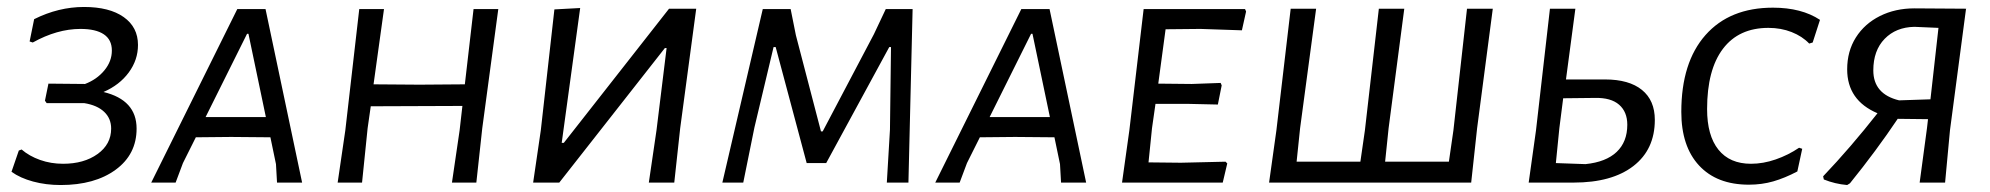

<svg xmlns="http://www.w3.org/2000/svg" viewBox="-20 -524 5711 551"><path d="M372 -155Q372 -81 312 -37Q252 7 154 7Q112 7 75 -3Q38 -13 13 -31L34 -92L42 -95Q64 -76 95 -65Q126 -54 161 -54Q221 -54 260 -82Q299 -110 299 -155Q299 -184 279 -203Q259 -222 222 -228H114L109 -235L119 -284L224 -283Q258 -296 279.5 -322Q301 -348 301 -379Q301 -410 278 -425.5Q255 -441 211 -441Q144 -441 74 -402L65 -405L78 -469Q148 -504 221 -504Q294 -504 335 -475Q376 -446 376 -395Q376 -352 349.5 -316Q323 -280 277 -260Q372 -237 372 -155Z M847 0H775L772 -53L756 -130L643 -131L542 -130L505 -56L484 0H414L661 -498H742ZM693 -427H689L570 -188H743Z M1410 -498 1364 -156 1347 0H1277L1299 -150L1307 -220L1044 -219L1035 -156L1019 0H949L971 -150L1011 -498H1082L1052 -282L1184 -281L1314 -282L1339 -498Z M1532 -150 1571 -497 1645 -501 1592 -114H1598L1900 -499H1978L1932 -156L1915 0H1842L1864 -150L1893 -386H1888L1585 0H1510Z M2587 0H2525L2534 -152L2537 -389H2532L2351 -56H2295L2206 -389H2200L2145 -158L2113 0H2053L2169 -498H2249L2264 -423L2336 -147H2341L2488 -426L2522 -498H2599Z M3097 0H3025L3022 -53L3006 -130L2893 -131L2792 -130L2755 -56L2734 0H2664L2911 -498H2992ZM2943 -427H2939L2820 -188H2993Z M3325 -440 3304 -284 3400 -283 3483 -286 3486 -279 3475 -224 3386 -226H3296L3286 -156L3276 -58L3369 -57L3497 -60L3502 -55L3489 0H3200L3221 -150L3262 -498H3553L3556 -491L3544 -437L3425 -441Z M4264 -499 4219 -156 4202 0H3622L3643 -150L3684 -499H3757L3711 -156L3701 -60H3884L3897 -150L3937 -499H4010L3965 -156L3955 -60H4138L4151 -150L4190 -499Z M4729 -180Q4729 -95 4667.5 -47.5Q4606 0 4496 0H4367L4388 -150L4428 -499H4501L4474 -296H4586Q4655 -296 4692 -266Q4729 -236 4729 -180ZM4650 -166Q4650 -203 4626.5 -223.5Q4603 -244 4557 -243L4466 -242L4455 -156L4445 -56L4530 -53Q4589 -59 4619.5 -88Q4650 -117 4650 -166Z M5203 -467 5182 -402 5172 -399Q5152 -420 5121.5 -432Q5091 -444 5055 -444Q4970 -444 4924.5 -384Q4879 -324 4879 -211Q4879 -135 4911.5 -94.5Q4944 -54 5005 -54Q5040 -54 5076 -66.5Q5112 -79 5143 -100L5152 -97L5138 -32Q5102 -13 5069 -3.5Q5036 6 4999 6Q4907 6 4856 -49Q4805 -104 4805 -203Q4805 -345 4874.5 -423.5Q4944 -502 5068 -502Q5150 -502 5203 -467Z M5622 -498 5576 -150 5562 0H5489L5510 -156L5513 -182L5426 -183Q5365 -92 5289 2L5281 7Q5246 4 5214 -9L5212 -18Q5291 -101 5368 -199Q5281 -236 5281 -325Q5281 -377 5306 -416.5Q5331 -456 5375 -478Q5419 -500 5474 -500L5623 -499ZM5520 -239 5543 -444 5474 -447Q5421 -446 5388.5 -412.5Q5356 -379 5356 -322Q5356 -254 5430 -236Z"/></svg>

Font: Alegreya Sans SC
Style: Italic
Weight: 400
Italic angle: -7°
Designer: Juan Pablo del Peral
Foundry: Huerta Tipografica
Version: Version 2.008; ttfautohint (v1.6)